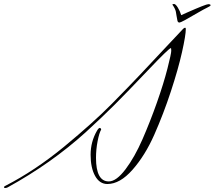

<svg xmlns="http://www.w3.org/2000/svg" viewBox="-231 -860 1075 962"><path d="M708 -798Q801 -839 812.5 -839Q824 -839 824 -834V-833Q824 -830 807.5 -822Q791 -814 760 -796Q677 -747 668.5 -747Q660 -747 658 -756.5Q656 -766 653.5 -781Q651 -796 650 -802Q647 -816 634 -835L633 -837Q633 -840 641 -840Q649 -840 660 -822Q671 -804 677 -784ZM314 49Q352 49 398 -12Q444 -73 483 -162.5Q522 -252 555.5 -347Q589 -442 608 -516.5Q627 -591 627 -605Q627 -619 625 -619Q616 -619 511 -508.5Q406 -398 344 -336Q282 -274 199 -198Q27 -42 -193 79Q-199 82 -205 82Q-211 82 -211 78Q-211 74 -204 71Q-56 -5 89 -124Q238 -247 330 -340.5Q422 -434 470 -485Q518 -536 584.5 -607Q651 -678 686 -715Q692 -721 696 -721Q700 -721 700 -715Q700 -684 681 -599Q662 -514 625 -401.5Q588 -289 542 -185Q496 -81 433 -9.5Q370 62 307 62Q268 62 245.5 21.5Q223 -19 223 -84.5Q223 -150 255 -205Q263 -219 269 -219Q274 -219 276 -211Q266 -194 258 -152.5Q250 -111 250 -69Q250 49 314 49Z"/></svg>

Font: Herr Von Muellerhoff
Style: Regular
Weight: 400
Version: Version 1.000